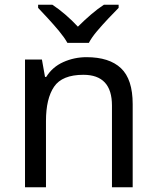

<svg xmlns="http://www.w3.org/2000/svg" viewBox="-20 -786 658 806"><path d="M343 -546Q439 -546 488 -499.5Q537 -453 537 -349V0H450V-343Q450 -472 330 -472Q241 -472 207 -422Q173 -372 173 -278V0H85V-536H156L169 -463H174Q200 -505 246 -525.5Q292 -546 343 -546ZM263 -606Q250 -629 228 -655.5Q206 -682 182 -708Q158 -734 140 -753V-766H200Q226 -749 254 -725Q282 -701 307 -674Q334 -701 362 -725Q390 -749 416 -766H478V-753Q459 -734 434.5 -708Q410 -682 387.5 -655.5Q365 -629 353 -606Z"/></svg>

Font: Noto Sans Nabataean
Style: Regular
Weight: 400
Designer: Monotype Design Team
Foundry: Monotype Imaging Inc.
Version: Version 2.001; ttfautohint (v1.8.4.7-5d5b)